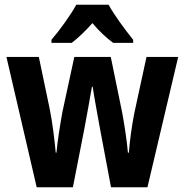

<svg xmlns="http://www.w3.org/2000/svg" viewBox="-20 -786 776 806"><path d="M436 -766H300C279 -726 229 -657 196 -619V-606H281C306 -625 337 -654 368 -689C397 -654 428 -626 455 -606H539V-619C503 -664 460 -722 436 -766ZM399 -250 446 0H599L728 -547H595L544 -312C533 -257 524 -188 521 -145H517C513 -193 502 -264 493 -313L445 -547H292L242 -316C232 -261 221 -191 217 -145H214C209 -199 200 -273 189 -327L143 -547H7L134 0H286L335 -250C343 -291 358 -377 366 -422H369C375 -380 391 -295 399 -250Z"/></svg>

Font: Noto Sans Devanagari UI Condensed
Style: Bold
Weight: 700
Width: 3
Designer: Jelle Bosma - Monotype Design Team
Foundry: Monotype Imaging Inc.
Version: Version 2.004